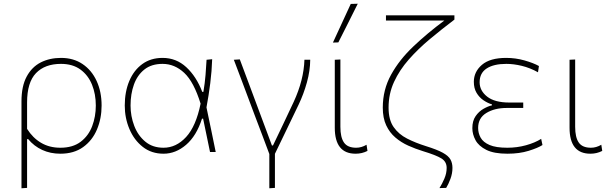

<svg xmlns="http://www.w3.org/2000/svg" viewBox="-20 -814 3264 1028"><path d="M95 194V-271Q95 -352.5 122.8 -404Q150.5 -455.5 198.2 -479.8Q246 -504 306.5 -504Q373.5 -504 422.2 -471Q471 -438 497.5 -380.2Q524 -322.5 524 -249Q524 -179.5 499.2 -120.8Q474.5 -62 425.2 -26.5Q376 9 303 9Q250 9 206 -11.2Q162 -31.5 131 -69H125V192ZM303 -23Q370 -23 412 -55Q454 -87 473.5 -138.5Q493 -190 493 -249Q493 -310.5 472.5 -361Q452 -411.5 410.5 -441.8Q369 -472 306.5 -472Q220.5 -472 172.8 -422.5Q125 -373 125 -265.5V-124Q155 -76 199.8 -49.5Q244.5 -23 303 -23Z M855.5 9Q791 9 744.5 -27.5Q698 -64 673 -123Q648 -182 648 -249Q648 -322.5 672.2 -380.2Q696.5 -438 741.8 -471Q787 -504 850.5 -504Q923.5 -504 977.2 -454.5Q1031 -405 1063 -322H1069Q1077 -369.5 1080.5 -412.8Q1084 -456 1086 -494L1116 -497Q1114 -434 1105.8 -368.5Q1097.5 -303 1085.5 -239Q1098 -179 1110.5 -119.5Q1122.5 -60 1135 0H1104.5Q1095 -45 1086 -89.5Q1077 -134 1067.5 -178.5H1061.5Q1032 -86.5 976.5 -38.8Q921 9 855.5 9ZM855.5 -23Q923.5 -23 976.5 -80.5Q1029.5 -138 1054 -259Q1018 -375.5 966.5 -423.8Q915 -472 850.5 -472Q791 -472 753 -441.8Q715 -411.5 697 -361Q679 -310.5 679 -249Q679 -192 698.8 -140.2Q718.5 -88.5 757.8 -55.8Q797 -23 855.5 -23Z M1422 194V10.5Q1403.5 -39 1384.5 -89.5Q1365.5 -140 1347.5 -187L1314.5 -275Q1294.5 -328.5 1273.5 -384.5Q1252.5 -440.5 1232 -494L1264 -496Q1291.5 -422.5 1324 -335.5Q1356.5 -248.5 1385.5 -170.5L1436 -35H1441.5Q1470 -94.5 1497.5 -152Q1525 -209.5 1552.5 -268.5Q1606.5 -385.5 1610 -494H1641Q1640.5 -435 1623.2 -372.8Q1606 -310.5 1579 -254Q1547.5 -188.5 1516 -123Q1484.5 -57.5 1452 9.5V192Z M1884 9Q1772.5 9 1772.5 -130V-494L1802.5 -495.5V-135Q1802.5 -78.5 1821.8 -50.8Q1841 -23 1887 -23Q1915.5 -23 1942.5 -39L1947.5 -6Q1918.5 9 1884 9ZM1762.5 -586Q1786.5 -638 1810.5 -690Q1834.5 -742 1858 -793L1895.5 -794Q1869.5 -742 1843.8 -690.5Q1818 -639 1791.5 -587Z M2333 193Q2347 171 2359.2 142.5Q2371.5 114 2371.5 85Q2371.5 51.5 2343 34Q2314.5 16.5 2245 -4.5Q2204.5 -17 2166 -34.2Q2127.5 -51.5 2096.8 -77.8Q2066 -104 2047.8 -143Q2029.5 -182 2029.5 -238Q2029.5 -333.5 2073.8 -413.8Q2118 -494 2192.8 -565Q2267.5 -636 2359 -704H2046.5V-732H2413V-709Q2345 -657.5 2281.8 -604.8Q2218.5 -552 2168.8 -495.5Q2119 -439 2089.8 -375.5Q2060.5 -312 2060.5 -238Q2060.5 -172.5 2087.5 -133.8Q2114.5 -95 2159.8 -72Q2205 -49 2261 -31.5Q2320.5 -13 2350.8 3.8Q2381 20.5 2391.8 39.8Q2402.5 59 2402.5 85Q2402.5 115 2391.5 144.2Q2380.5 173.5 2369 192Z M2697 9Q2625 9 2584 -11.5Q2543 -32 2526 -63.5Q2509 -95 2509 -128Q2509 -167 2526.5 -192.2Q2544 -217.5 2568.8 -231.5Q2593.5 -245.5 2614 -250V-255Q2591 -262 2568.5 -277.2Q2546 -292.5 2531.5 -317Q2517 -341.5 2517 -376Q2517 -429.5 2560.2 -466.8Q2603.5 -504 2690 -504Q2740.5 -504 2788.2 -490.5Q2836 -477 2865.5 -460.5L2860.5 -427Q2817.5 -451 2773.5 -461.5Q2729.5 -472 2691 -472Q2623.5 -472 2585.8 -447.5Q2548 -423 2548 -373.5Q2548 -328.5 2588.2 -296.8Q2628.5 -265 2707 -265H2781.5V-236H2693.5Q2628.5 -236 2584.2 -209.2Q2540 -182.5 2540 -129Q2540 -101 2553.5 -76.8Q2567 -52.5 2601 -37.8Q2635 -23 2696.5 -23Q2748 -23 2796 -36.2Q2844 -49.5 2877.5 -70.5L2884.5 -37.5Q2860.5 -22 2810.8 -6.5Q2761 9 2697 9Z M3141 9Q3029.5 9 3029.5 -130V-494L3059.5 -495.5V-135Q3059.5 -78.5 3078.8 -50.8Q3098 -23 3144 -23Q3172.5 -23 3199.5 -39L3204.5 -6Q3175.5 9 3141 9Z"/></svg>

Font: Heraclito Thin
Style: Regular
Weight: 100
Designer: Kostas Bartsokas (font) & Cristiano Sobral (main changes)
Foundry: Kostas Bartsokas (font) & Cristiano Sobral (main changes)
Version: Version 1.00;July 8, 2020;FontCreator 13.0.0.2655 64-bit